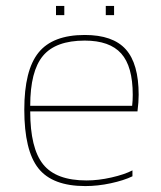

<svg xmlns="http://www.w3.org/2000/svg" viewBox="-20 -622 543 648"><path d="M427 -47V-27Q398 -13 354 -3.5Q310 6 268 6Q157 6 109.5 -54Q62 -114 62 -252Q62 -385 110 -444.5Q158 -504 266 -504Q361 -504 404.5 -455.5Q448 -407 448 -302Q448 -290 447 -276Q446 -262 444 -246H82Q82 -122 125.5 -67.5Q169 -13 272 -13Q312 -13 356 -23Q400 -33 427 -47ZM428 -302Q428 -398 389 -441.5Q350 -485 266 -485Q168 -485 125 -433.5Q82 -382 82 -265H426Q427 -274 427.5 -283Q428 -292 428 -302ZM365 -602V-571H337V-602ZM197 -602V-571H169V-602Z"/></svg>

Font: Blinker Thin
Style: Regular
Weight: 100
Designer: Juergen Huber
Foundry: supertype
Version: Version 1.017;hotconv 1.0.117;makeotfexe 2.5.65602